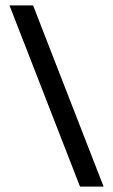

<svg xmlns="http://www.w3.org/2000/svg" viewBox="-20 -688 417 708"><path d="M275 0 15 -668H102L362 0Z"/></svg>

Font: Atkinson Hyperlegible
Style: Regular
Weight: 400
Designer: Elliott Scott, Megan Eiswerth, Linus Boman, Theodore Petrosky
Foundry: Braille Institute
Version: Version 1.006; ttfautohint (v1.8.3)